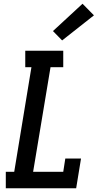

<svg xmlns="http://www.w3.org/2000/svg" viewBox="-20 -1006 540 1026"><path d="M11 0V-88H56L148 -647H115V-735H318V-647H250L157 -88H318L329 -159H413L387 0ZM312 -790 263 -840 421 -986 482 -924Z"/></svg>

Font: Iosevka Curly Slab SmBdObl
Style: Regular
Weight: 600
Italic angle: -9°
Monospace: yes
Designer: Belleve Invis
Foundry: Belleve Invis
Version: Version 11.0.0; ttfautohint (v1.8.3)